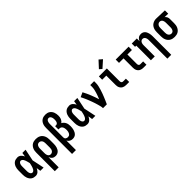

<svg xmlns="http://www.w3.org/2000/svg" viewBox="282 -2245 3935 3935"><g transform="rotate(-45 2250.0 -277.5)"><path d="M220 8Q195 8 169.5 2Q144 -4 123 -18.5Q102 -33 87 -54.5Q72 -76 63 -100Q54 -124 50.5 -149Q47 -174 47 -200V-320Q47 -346 50.5 -371Q54 -396 63 -420Q72 -444 87 -465.5Q102 -487 123 -501.5Q144 -516 169.5 -522Q195 -528 220 -528Q241 -528 260.5 -520.5Q280 -513 295.5 -499.5Q311 -486 323 -468.5Q335 -451 344 -432Q347 -454 350.5 -476Q354 -498 357 -520H451Q437 -456 424.5 -391.5Q412 -327 398 -263Q413 -198 426 -132Q439 -66 453 0H359Q356 -23 352.5 -46Q349 -69 345 -92Q336 -73 324.5 -55Q313 -37 297.5 -22.5Q282 -8 261.5 0Q241 8 220 8ZM220 -88Q238 -88 252.5 -100Q267 -112 276 -127.5Q285 -143 291 -160Q297 -177 302 -194Q307 -211 310.5 -228.5Q314 -246 318 -264Q314 -281 310 -297.5Q306 -314 301 -331Q296 -348 290 -364Q284 -380 275 -395Q266 -410 251.5 -421Q237 -432 220 -432Q208 -432 197.5 -426Q187 -420 180 -410.5Q173 -401 169 -390Q165 -379 162.5 -367Q160 -355 159.5 -343.5Q159 -332 159 -320V-200Q159 -188 159.5 -176.5Q160 -165 162.5 -153Q165 -141 169 -130Q173 -119 180 -109.5Q187 -100 197.5 -94Q208 -88 220 -88Z M563 215V-320Q563 -347 567 -373Q571 -399 581.5 -423.5Q592 -448 609 -469Q626 -490 649 -503.5Q672 -517 698 -522.5Q724 -528 751 -528Q778 -528 804.5 -522.5Q831 -517 854.5 -504Q878 -491 896 -470.5Q914 -450 925 -425Q936 -400 940.5 -373.5Q945 -347 945 -320V-200Q945 -176 942.5 -152Q940 -128 933 -105Q926 -82 914.5 -61Q903 -40 885 -24Q867 -8 844 0Q821 8 797 8Q777 8 757 2.5Q737 -3 721 -15.5Q705 -28 693.5 -45Q682 -62 675 -81V215ZM751 -88Q771 -88 788.5 -98Q806 -108 816 -124.5Q826 -141 829.5 -160.5Q833 -180 833 -200V-320Q833 -340 829.5 -359.5Q826 -379 816 -395.5Q806 -412 788.5 -422Q771 -432 751 -432Q739 -432 726.5 -428Q714 -424 705 -415Q696 -406 690 -394.5Q684 -383 680.5 -370.5Q677 -358 676 -345.5Q675 -333 675 -320V-200Q675 -187 676 -174.5Q677 -162 680.5 -149.5Q684 -137 689.5 -125.5Q695 -114 704.5 -105Q714 -96 726 -92Q738 -88 751 -88Z M1063 215V-535Q1063 -561 1066.5 -587Q1070 -613 1079.5 -637Q1089 -661 1105 -682Q1121 -703 1143 -717Q1165 -731 1190.5 -737Q1216 -743 1242 -743Q1268 -743 1293 -737.5Q1318 -732 1340 -718Q1362 -704 1378 -683.5Q1394 -663 1403.5 -639Q1413 -615 1417 -589.5Q1421 -564 1421 -539Q1421 -517 1418 -495.5Q1415 -474 1406.5 -454Q1398 -434 1384.5 -417Q1371 -400 1353 -388Q1376 -376 1395 -356.5Q1414 -337 1425.5 -313Q1437 -289 1441 -262.5Q1445 -236 1445 -210Q1445 -185 1442 -160Q1439 -135 1432.5 -111Q1426 -87 1414 -65Q1402 -43 1384.5 -25.5Q1367 -8 1343 0Q1319 8 1294 8Q1276 8 1258 4Q1240 0 1224 -9Q1208 -18 1195.5 -31.5Q1183 -45 1175 -61V215ZM1247 -88Q1262 -88 1276 -92.5Q1290 -97 1300 -107.5Q1310 -118 1316.5 -131Q1323 -144 1326.5 -158Q1330 -172 1331.5 -186.5Q1333 -201 1333 -215V-216Q1333 -229 1331.5 -243Q1330 -257 1326.5 -270.5Q1323 -284 1316.5 -296.5Q1310 -309 1300 -318.5Q1290 -328 1277 -332.5Q1264 -337 1250 -337H1220V-433H1250Q1261 -433 1271 -438Q1281 -443 1288 -452Q1295 -461 1299 -471Q1303 -481 1305 -492Q1307 -503 1308 -514Q1309 -525 1309 -536Q1309 -548 1308 -560.5Q1307 -573 1304.5 -584.5Q1302 -596 1297 -607Q1292 -618 1284.5 -627.5Q1277 -637 1265.5 -642Q1254 -647 1242 -647Q1230 -647 1218.5 -642Q1207 -637 1199.5 -627.5Q1192 -618 1187 -606.5Q1182 -595 1179.5 -583Q1177 -571 1176 -559Q1175 -547 1175 -535V-154V-150Q1175 -137 1180.5 -124.5Q1186 -112 1197 -103.5Q1208 -95 1221 -91.5Q1234 -88 1247 -88Z M1720 8Q1695 8 1669.5 2Q1644 -4 1623 -18.5Q1602 -33 1587 -54.5Q1572 -76 1563 -100Q1554 -124 1550.5 -149Q1547 -174 1547 -200V-320Q1547 -346 1550.5 -371Q1554 -396 1563 -420Q1572 -444 1587 -465.5Q1602 -487 1623 -501.5Q1644 -516 1669.5 -522Q1695 -528 1720 -528Q1741 -528 1760.5 -520.5Q1780 -513 1795.5 -499.5Q1811 -486 1823 -468.5Q1835 -451 1844 -432Q1847 -454 1850.5 -476Q1854 -498 1857 -520H1951Q1937 -456 1924.5 -391.5Q1912 -327 1898 -263Q1913 -198 1926 -132Q1939 -66 1953 0H1859Q1856 -23 1852.5 -46Q1849 -69 1845 -92Q1836 -73 1824.5 -55Q1813 -37 1797.5 -22.5Q1782 -8 1761.5 0Q1741 8 1720 8ZM1720 -88Q1738 -88 1752.5 -100Q1767 -112 1776 -127.5Q1785 -143 1791 -160Q1797 -177 1802 -194Q1807 -211 1810.5 -228.5Q1814 -246 1818 -264Q1814 -281 1810 -297.5Q1806 -314 1801 -331Q1796 -348 1790 -364Q1784 -380 1775 -395Q1766 -410 1751.5 -421Q1737 -432 1720 -432Q1708 -432 1697.5 -426Q1687 -420 1680 -410.5Q1673 -401 1669 -390Q1665 -379 1662.5 -367Q1660 -355 1659.5 -343.5Q1659 -332 1659 -320V-200Q1659 -188 1659.5 -176.5Q1660 -165 1662.5 -153Q1665 -141 1669 -130Q1673 -119 1680 -109.5Q1687 -100 1697.5 -94Q1708 -88 1720 -88Z M2175 0Q2175 -32 2167 -63.5Q2159 -95 2150.5 -126Q2142 -157 2132 -187.5Q2122 -218 2111 -248Q2100 -278 2088.5 -307.5Q2077 -337 2064.5 -367Q2052 -397 2038 -426Q2024 -455 2010 -483L2108 -528Q2152 -446 2186.5 -359.5Q2221 -273 2248 -185Q2262 -219 2275 -253.5Q2288 -288 2298.5 -323.5Q2309 -359 2317 -395Q2325 -431 2325 -468V-520H2437V-468Q2437 -427 2428 -386.5Q2419 -346 2407 -306.5Q2395 -267 2381 -228Q2367 -189 2351.5 -151Q2336 -113 2319.5 -75Q2303 -37 2286 0Z M2849 0Q2828 0 2807.5 -3.5Q2787 -7 2768.5 -16Q2750 -25 2735 -40Q2720 -55 2710.5 -74Q2701 -93 2697.5 -113.5Q2694 -134 2694 -155V-424H2575V-520H2806V-155Q2806 -144 2807.5 -134Q2809 -124 2814.5 -115Q2820 -106 2829.5 -101Q2839 -96 2849 -96H2934V0ZM2735 -576 2680 -624 2815 -770 2885 -710Z M3349 0Q3328 0 3307.5 -3.5Q3287 -7 3268.5 -16Q3250 -25 3235 -40Q3220 -55 3210.5 -74Q3201 -93 3197.5 -113.5Q3194 -134 3194 -155V-424H3063V-520H3437V-424H3306V-155Q3306 -144 3307.5 -134Q3309 -124 3314.5 -115Q3320 -106 3329.5 -101Q3339 -96 3349 -96H3434V0Z M3825 215V-320Q3825 -333 3824 -345.5Q3823 -358 3819.5 -370Q3816 -382 3810.5 -393.5Q3805 -405 3796 -414Q3787 -423 3775 -427.5Q3763 -432 3750 -432Q3737 -432 3725 -427.5Q3713 -423 3704 -414Q3695 -405 3689.5 -393.5Q3684 -382 3680.5 -370Q3677 -358 3676 -345.5Q3675 -333 3675 -320V0H3563V-424H3528V-520H3675V-439Q3682 -458 3693.5 -475Q3705 -492 3721 -504.5Q3737 -517 3756.5 -522.5Q3776 -528 3796 -528Q3820 -528 3842.5 -520Q3865 -512 3882 -495.5Q3899 -479 3909.5 -457.5Q3920 -436 3926 -413.5Q3932 -391 3934.5 -367.5Q3937 -344 3937 -320V215Z M4249 8Q4222 8 4195.5 2.5Q4169 -3 4145.5 -16Q4122 -29 4104 -49.5Q4086 -70 4075 -95Q4064 -120 4059.5 -146.5Q4055 -173 4055 -200V-320Q4055 -346 4059 -371.5Q4063 -397 4073 -421Q4083 -445 4099.5 -465.5Q4116 -486 4138 -499.5Q4160 -513 4185 -520.5Q4210 -528 4236 -528Q4239 -528 4242.5 -528Q4246 -528 4250 -528L4489 -520V-424L4387 -427Q4399 -418 4409 -406Q4419 -394 4425.5 -380Q4432 -366 4434.5 -350.5Q4437 -335 4437 -320V-200Q4437 -173 4433 -147Q4429 -121 4418.5 -96.5Q4408 -72 4391 -51Q4374 -30 4351 -16.5Q4328 -3 4302 2.5Q4276 8 4249 8ZM4249 -88Q4261 -88 4273.5 -92Q4286 -96 4295 -105Q4304 -114 4310 -125.5Q4316 -137 4319.5 -149.5Q4323 -162 4324 -174.5Q4325 -187 4325 -200V-320Q4325 -338 4322.5 -356.5Q4320 -375 4312 -391.5Q4304 -408 4289 -419.5Q4274 -431 4255 -432H4250Q4249 -432 4247.5 -432Q4246 -432 4244 -432Q4225 -432 4208.5 -421Q4192 -410 4182.5 -393.5Q4173 -377 4170 -358Q4167 -339 4167 -320V-200Q4167 -180 4170.5 -160.5Q4174 -141 4184 -124.5Q4194 -108 4211.5 -98Q4229 -88 4249 -88Z"/></g></svg>

Font: Iosevka Gothic
Style: Bold
Weight: 700
Monospace: yes
Designer: Belleve Invis
Foundry: Belleve Invis
Version: Version 15.5.1; ttfautohint (v1.8.4)